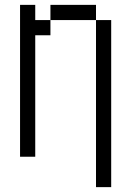

<svg xmlns="http://www.w3.org/2000/svg" viewBox="-20 -645 540 790"><path d="M375 -562.5V125H437.5V-562.5ZM62.5 -625Q62.5 -625 62.5 0H125Q125 0 125 -500H187.5V-562.5H125V-625ZM187.5 -562.5H375V-625H187.5Z"/></svg>

Font: Unifont
Style: Regular
Weight: 500
Version: Version 15.1.04